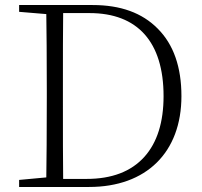

<svg xmlns="http://www.w3.org/2000/svg" viewBox="-20 -743 802 763"><path d="M334 0C562 0 701 -138 701 -361C701 -476 670 -566 607 -629C545 -692 459 -723 348 -723H56V-696L164 -687C165 -622 166 -520 166 -383V-357C166 -210 165 -103 164 -38L56 -28V0ZM231 -32C230 -99 230 -207 230 -357V-383C230 -523 230 -626 231 -691H336C527 -691 630 -576 630 -361C630 -258 605 -177 554 -120C501 -61 424 -32 324 -32Z"/></svg>

Font: AllPunType ExtraLight
Style: Regular
Weight: 280
Version: 1.0